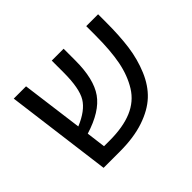

<svg xmlns="http://www.w3.org/2000/svg" viewBox="-122 -762 961 961"><g transform="rotate(-45 358.0 -281.5)"><path d="M571 -563H655V-506Q655 -410 645 -337Q635 -264 607.5 -198.5Q580 -133 535 -91Q490 -49 417.5 -24.5Q345 0 246 0H131L58 -563H145L188 -236Q268 -269 297.5 -318Q327 -367 327 -480V-563H411V-480Q411 -349 363.5 -281.5Q316 -214 196 -177L209 -75H249Q344 -75 408 -102Q472 -129 507 -185.5Q542 -242 556.5 -316Q571 -390 571 -498Z"/></g></svg>

Font: FiraGO Book
Style: Regular
Weight: 350
Designer: bBox Type
Foundry: bBox Type GmbH
Version: Version 1.001;PS 001.001;hotconv 1.0.88;makeotf.lib2.5.64775